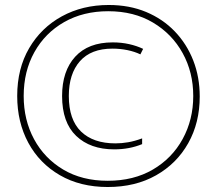

<svg xmlns="http://www.w3.org/2000/svg" viewBox="-20 -742 870 770"><path d="M412 8Q302 8 220 -39.5Q138 -87 93.5 -169.5Q49 -252 49 -357Q49 -467 97 -549Q145 -631 228 -676.5Q311 -722 416 -722Q499 -722 566 -694Q633 -666 681 -616Q729 -566 755 -499.5Q781 -433 781 -355Q781 -250 735 -168Q689 -86 606 -39Q523 8 412 8ZM412 -17Q516 -17 593 -62Q670 -107 712.5 -184.5Q755 -262 755 -357Q755 -452 712.5 -529Q670 -606 593.5 -651.5Q517 -697 414 -697Q314 -697 237.5 -653.5Q161 -610 118 -533Q75 -456 75 -357Q75 -261 116.5 -184Q158 -107 233.5 -62Q309 -17 412 -17ZM438 -143Q342 -143 285.5 -197Q229 -251 229 -357Q229 -457 281.5 -514.5Q334 -572 432 -572Q467 -572 498 -565Q529 -558 554 -546L543 -524Q520 -535 491 -541Q462 -547 431 -547Q345 -547 300.5 -496.5Q256 -446 256 -357Q256 -262 305 -214.5Q354 -167 443 -167Q468 -167 494 -171.5Q520 -176 550 -187V-164Q499 -143 438 -143Z"/></svg>

Font: Noto Sans Telugu ExtraCondensed Thin
Style: Regular
Weight: 100
Width: 2
Designer: Jelle Bosma - Monotype Design Team
Foundry: Monotype Imaging Inc.
Version: Version 2.005; ttfautohint (v1.8.4.7-5d5b)